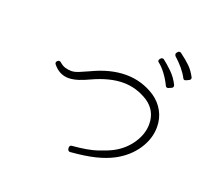

<svg xmlns="http://www.w3.org/2000/svg" viewBox="-125 -1005 1250 1106"><g transform="rotate(20 500.0 -452.0)"><path d="M882 -688Q885 -688 889 -690L906 -698Q910 -700 914 -706Q915 -711 913 -717Q894 -753 870.5 -776Q847 -799 808 -828Q804 -831 799 -831Q792 -831 789 -827L783 -820Q779 -816 780 -810Q780 -806 784 -800Q812 -775 833.5 -749.5Q855 -724 870 -696Q873 -688 882 -688ZM803 -612Q804 -612 805.5 -612.5Q807 -613 808 -613L826 -621Q832 -623 834 -629Q836 -635 834 -640Q814 -681 783 -711Q752 -741 727 -760Q725 -761 723 -761.5Q721 -762 719 -762Q718 -762 717.5 -762Q717 -762 716 -762Q710 -760 707 -756L703 -751Q696 -739 707 -732Q730 -714 752.5 -683.5Q775 -653 790 -621Q794 -612 803 -612ZM401 -73Q401 -73 401.5 -73Q402 -73 402 -73Q491 -80 552.5 -95Q614 -110 661 -135Q737 -176 780.5 -241.5Q824 -307 824 -379Q824 -431 800 -475Q776 -519 733 -548Q651 -601 555 -601Q458 -601 350 -549Q320 -535 294 -524.5Q268 -514 249 -514Q231 -514 212.5 -519Q194 -524 175 -541Q169 -545 165 -545Q160 -545 157 -542L154 -540Q150 -537 148 -530Q148 -524 151 -520Q190 -470 248 -470H249Q279 -471 310 -481.5Q341 -492 370 -506Q472 -553 555 -553Q636 -553 707 -508Q776 -462 776 -379Q776 -320 738.5 -263Q701 -206 638 -172Q606 -155 551 -136.5Q496 -118 399 -110Q394 -110 390 -105.5Q386 -101 386 -96L387 -86Q387 -80 392 -77Q395 -73 401 -73Z"/></g></svg>

Font: Kokoro
Style: Regular
Weight: 400
Version: Version 1.00